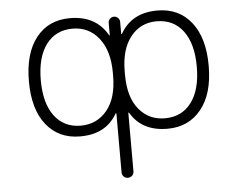

<svg xmlns="http://www.w3.org/2000/svg" viewBox="-53 -620 1105 880"><g transform="rotate(-5 500.0 -180.0)"><path d="M306.6 -60.5Q380.9 -60.5 427.2 -116.7Q473.6 -172.9 473.6 -275.4V-291Q473.6 -390.6 427.7 -448.7Q381.8 -506.8 306.6 -506.8Q229.5 -506.8 185.5 -448.2Q141.6 -389.6 141.6 -283.7Q141.6 -177.7 185.5 -119.1Q229.5 -60.5 306.6 -60.5ZM693.4 -506.8Q619.1 -506.8 573.7 -449.2Q528.3 -391.6 528.3 -291V-275.4Q528.3 -171.9 574.2 -116.2Q620.1 -60.5 693.4 -60.5Q771.5 -60.5 815.4 -119.1Q859.4 -177.7 859.4 -283.7Q859.4 -389.6 815.4 -448.2Q771.5 -506.8 693.4 -506.8ZM473.6 -101.6Q473.6 -102.5 472.2 -103Q470.7 -103.5 469.7 -101.6Q418 -11.7 300.8 -11.7Q299.8 -11.7 298.8 -11.7Q201.2 -11.7 144 -83Q86.9 -154.3 86.9 -283.2Q86.9 -412.1 143.6 -483.9Q200.2 -555.7 298.8 -555.7Q418.9 -555.7 471.7 -461.9Q471.7 -460 473.1 -460.4Q474.6 -460.9 474.6 -462.9V-518.6Q474.6 -529.3 482.4 -537.1Q490.2 -544.9 501 -544.9Q511.7 -544.9 519.5 -537.1Q527.3 -529.3 527.3 -518.6V-464.8Q527.3 -462.9 528.8 -462.4Q530.3 -461.9 531.2 -463.9Q583 -555.7 701.2 -555.7Q799.8 -555.7 856.9 -483.9Q914.1 -412.1 914.1 -283.2Q914.1 -154.3 856.4 -83Q798.8 -11.7 701.2 -11.7Q584 -11.7 532.2 -99.6Q531.2 -101.6 529.8 -101.1Q528.3 -100.6 528.3 -99.6V168.9Q528.3 180.7 520.5 188.5Q512.7 196.3 501 196.3Q489.3 196.3 481.4 188.5Q473.6 180.7 473.6 168.9Z"/></g></svg>

Font: Rounded Mgen+ 1mn light
Style: Regular
Weight: 200
Designer: [Source Han Sans]
Ryoko NISHIZUKA  (kana & ideographs); Paul D. Hunt (Latin, Greek & Cyrillic); Wenlong ZHANG  (bopomofo
Version: Version 1.059.20150602